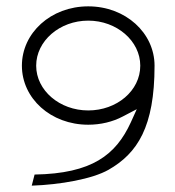

<svg xmlns="http://www.w3.org/2000/svg" viewBox="-20 -590 551 605"><path d="M49 -383C49 -280 140 -197 258 -197C297 -197 335 -206 367 -223L411 -246L392 -204C345 -102 270 -43 89 -40L80 -5C170 -8 271 -26 322 -55C413 -107 467 -190 467 -383C467 -486 376 -570 258 -570C140 -570 49 -486 49 -383ZM94 -383C94 -461 168 -525 258 -525C348 -525 422 -461 422 -383C422 -304 348 -242 258 -242C168 -242 94 -305 94 -383Z"/></svg>

Font: Charger Sport
Style: HLExt
Weight: 100
Designer: Jasper
Foundry: Cannot Into Space Fonts
Version: Version 1.1